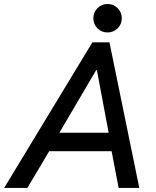

<svg xmlns="http://www.w3.org/2000/svg" viewBox="-62 -929 770 949"><path d="M-41.5 0 394.5 -719.7H479L626.5 0H524.4L484.4 -209L480 -246.1L417 -582H413.1L216.3 -247.1L196.3 -207L73.2 0ZM136.2 -181.6 154.8 -272.9H540.5L522.5 -181.6ZM469.7 -768.6Q439.9 -768.6 419.7 -789.1Q399.4 -809.6 399.4 -838.9Q399.4 -868.2 419.7 -888.7Q439.9 -909.2 469.7 -909.2Q499 -909.2 519.5 -888.7Q540 -868.2 540 -838.9Q540 -809.6 519.5 -789.1Q499 -768.6 469.7 -768.6Z"/></svg>

Font: Reddit Sans Medium
Style: Italic
Weight: 500
Italic angle: -11.25°
Designer: Stephen Hutchings
Version: Version 1.013